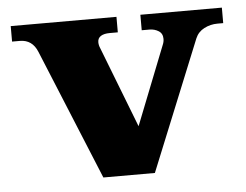

<svg xmlns="http://www.w3.org/2000/svg" viewBox="-41 -519 729 568"><g transform="rotate(-5 323.5 -235.0)"><path d="M85 -387Q70 -424 33 -424H10V-470H324V-424H300Q283 -424 273.5 -418Q264 -412 264 -400Q264 -391 268 -382L361 -142L453 -375Q457 -384 457 -393Q457 -409 445 -416.5Q433 -424 418 -424H395V-470H637V-424H620Q599 -424 580.5 -414.5Q562 -405 554 -386L397 0H244Z"/></g></svg>

Font: Taviraj ExtraBold
Style: Regular
Weight: 800
Designer: Katatrad Team
Foundry: CadsonDemak
Version: Version 1.001